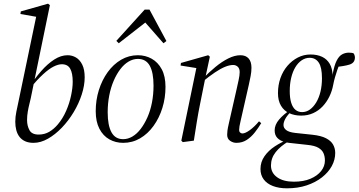

<svg xmlns="http://www.w3.org/2000/svg" viewBox="-20 -764 1948 1043"><path d="M162 12Q136 12 117 3.5Q98 -5 86 -20.5Q74 -36 68.5 -57Q63 -78 63 -103Q63 -129 69 -158Q75 -187 81 -215L180 -690L187 -671L91 -688L93 -702L241 -744L251 -736L167 -328L164 -313L147 -230Q145 -220 140 -200.5Q135 -181 131 -158Q127 -135 127 -112Q127 -81 140 -57Q153 -33 190 -33Q222 -33 247.5 -48Q273 -63 294 -88Q321 -120 339 -161Q357 -202 366 -244.5Q375 -287 375 -320Q375 -366 361.5 -390.5Q348 -415 316 -415Q296 -415 270.5 -402Q245 -389 213.5 -360Q182 -331 142 -283L133 -288H136Q169 -338 203.5 -377.5Q238 -417 274.5 -440.5Q311 -464 347 -464Q372 -464 393 -451.5Q414 -439 427 -412.5Q440 -386 440 -344Q440 -300 424 -250.5Q408 -201 380 -154.5Q352 -108 316 -70.5Q280 -33 240.5 -10.5Q201 12 162 12Z M649 12Q608 12 574 -7Q540 -26 520 -64.5Q500 -103 500 -160Q500 -220 517 -274.5Q534 -329 565 -372Q596 -415 638 -439.5Q680 -464 729 -464Q770 -464 804 -445Q838 -426 858.5 -388Q879 -350 879 -292Q879 -232 862 -177.5Q845 -123 814 -80Q783 -37 741 -12.5Q699 12 649 12ZM649 -8Q675 -8 699.5 -22.5Q724 -37 744.5 -64Q765 -91 781 -127Q797 -163 805.5 -207Q814 -251 814 -299Q814 -370 793.5 -407Q773 -444 729 -444Q703 -444 678.5 -429.5Q654 -415 633.5 -388Q613 -361 597.5 -325Q582 -289 573.5 -245.5Q565 -202 565 -154Q565 -83 585.5 -45.5Q606 -8 649 -8ZM868 -529 747 -667H802L625 -529L612 -542L766 -712H792L884 -541Z M973 8 965 0 1048 -401 1061 -392 961 -408 963 -422 1111 -464 1120 -456 1096 -345 1095 -339 1067 -200Q1057 -151 1049 -101Q1041 -51 1033 0ZM1264 12Q1246 12 1230 1Q1214 -10 1214 -32Q1214 -41 1215.5 -54Q1217 -67 1223 -93L1265 -278Q1270 -301 1276 -328Q1282 -355 1282 -372Q1282 -392 1271.5 -401.5Q1261 -411 1247 -411Q1227 -411 1202.5 -401Q1178 -391 1147.5 -370.5Q1117 -350 1079 -319L1077 -338H1083Q1115 -371 1150 -400Q1185 -429 1220 -446.5Q1255 -464 1286 -464Q1315 -464 1330.5 -446.5Q1346 -429 1346 -396Q1346 -374 1341.5 -351Q1337 -328 1332 -305L1287 -107Q1283 -91 1281 -78.5Q1279 -66 1279 -58Q1279 -49 1284.5 -44Q1290 -39 1297 -39Q1312 -39 1337 -57Q1362 -75 1387 -105L1399 -95Q1384 -70 1364.5 -45Q1345 -20 1320.5 -4Q1296 12 1264 12Z M1539 259Q1495 259 1462.5 246.5Q1430 234 1412.5 210.5Q1395 187 1395 154Q1395 116 1416.5 85Q1438 54 1473 31Q1508 8 1546 -6L1549 3Q1503 30 1477.5 62.5Q1452 95 1452 135Q1452 175 1485.5 199Q1519 223 1576 223Q1629 223 1666.5 207Q1704 191 1724.5 165Q1745 139 1745 108Q1745 86 1737.5 68.5Q1730 51 1710 39Q1690 27 1650 23L1550 12Q1544 11 1538 10Q1532 9 1524 8V7Q1499 -1 1485.5 -16Q1472 -31 1472 -56Q1472 -86 1496 -114.5Q1520 -143 1564 -172V-177L1568 -166Q1538 -135 1529 -117Q1520 -99 1520 -85Q1520 -69 1534.5 -57.5Q1549 -46 1583 -42L1677 -32Q1724 -27 1751 -13Q1778 1 1789.5 21.5Q1801 42 1801 67Q1801 104 1782.5 138Q1764 172 1729 199.5Q1694 227 1646 243Q1598 259 1539 259ZM1616 -136Q1580 -136 1551.5 -149Q1523 -162 1506.5 -189.5Q1490 -217 1490 -258Q1490 -302 1503.5 -340Q1517 -378 1541.5 -406.5Q1566 -435 1598 -451.5Q1630 -468 1667 -468Q1703 -468 1729.5 -455.5Q1756 -443 1771 -417.5Q1786 -392 1787 -352V-360Q1796 -410 1809 -435Q1822 -460 1839 -469Q1856 -478 1875 -478Q1883 -478 1890 -477Q1897 -476 1901 -474Q1904 -470 1906 -463.5Q1908 -457 1908 -452Q1908 -422 1878 -413Q1848 -404 1801 -400L1824 -415Q1819 -403 1812.5 -384.5Q1806 -366 1800 -345Q1794 -324 1790 -303Q1784 -270 1769.5 -240Q1755 -210 1733 -186.5Q1711 -163 1681.5 -149.5Q1652 -136 1616 -136ZM1621 -155Q1644 -155 1663.5 -169Q1683 -183 1698 -208Q1713 -233 1721 -266.5Q1729 -300 1729 -339Q1729 -398 1711.5 -424Q1694 -450 1662 -450Q1639 -450 1619 -436.5Q1599 -423 1584.5 -399Q1570 -375 1562 -342Q1554 -309 1554 -269Q1554 -231 1562 -205.5Q1570 -180 1585 -167.5Q1600 -155 1621 -155Z"/></svg>

Font: Source Serif 4 60pt
Style: Italic
Weight: 400
Italic angle: -12°
Version: Version 4.004;hotconv 1.0.116;makeotfexe 2.5.65601